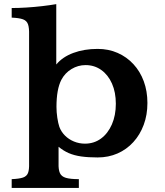

<svg xmlns="http://www.w3.org/2000/svg" viewBox="-20 -799 805 938"><path d="M37.1 76.2Q73.7 74.7 92.3 68.4Q110.8 62 116.9 45.9Q123 29.8 122.1 -1V-628.9Q123 -662.6 116.9 -680.2Q110.8 -697.8 92.3 -704.6Q73.7 -711.4 37.1 -712.9V-759.8Q70.8 -759.8 109.1 -762.2Q147.5 -764.6 185.5 -769Q223.6 -773.4 254.9 -778.8V-483.9Q285.6 -521 338.4 -540.5Q391.1 -560.1 457 -560.1Q510.3 -560.1 554.7 -540.5Q599.1 -521 631.8 -485.6Q664.6 -450.2 682.4 -401.9Q700.2 -353.5 700.2 -295.9Q700.2 -237.8 682.1 -189.2Q664.1 -140.6 631.3 -104.7Q598.6 -68.8 554.2 -49.3Q509.8 -29.8 457 -29.8Q410.6 -29.8 376.5 -34.7Q342.3 -39.6 315.9 -51Q289.6 -62.5 266.1 -82V-1Q265.1 29.8 272.7 46.6Q280.3 63.5 302 69.8Q323.7 76.2 365.2 76.2V119.1H37.1ZM397.9 -481Q361.3 -481 329.3 -461.7Q297.4 -442.4 279.8 -409.2Q255.9 -362.8 255.9 -276.9Q255.9 -251 260 -223.6Q264.2 -196.3 270 -179.2Q278.8 -155.3 297.4 -136.7Q315.9 -118.2 341.3 -107.7Q366.7 -97.2 395 -97.2Q439.5 -97.2 473.4 -122.1Q507.3 -147 526.6 -191.2Q545.9 -235.4 545.9 -292Q545.9 -348.1 527.1 -390.6Q508.3 -433.1 474.9 -457Q441.4 -481 397.9 -481Z"/></svg>

Font: BIZ UDPMincho
Style: Bold
Weight: 700
Designer: TypeBank Co., Ltd.
Foundry: Morisawa Inc.
Version: Version 1.06